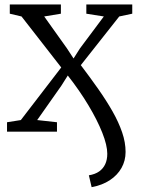

<svg xmlns="http://www.w3.org/2000/svg" viewBox="-20 -572 617 834"><path d="M378 241 366 189.5Q393.5 185 411 172.5Q428.5 160 437.2 140.8Q446 121.5 446 96Q446 59 424.2 4.2Q402.5 -50.5 364 -114.8Q325.5 -179 274.5 -244L246 -199L141.5 -50.5L227.5 -41V0H10.5V-41L70.5 -50.5L246 -279L73.5 -500.5L22.5 -512.5V-552.5H244.5V-512.5L172 -500.5L270 -363L299.5 -318L327.5 -362L431 -500.5L355 -512.5V-552.5H554.5V-512.5L498 -500.5L331 -289Q372 -235 407.2 -184.8Q442.5 -134.5 469 -87.8Q495.5 -41 510.5 2.8Q525.5 46.5 525.5 88Q525.5 126 507.8 157.5Q490 189 457 210.8Q424 232.5 378 241Z"/></svg>

Font: Merriweather 24pt Light
Style: Regular
Weight: 300
Designer: Eben Sorkin
Foundry: Eben Sorkin
Version: Version 2.100